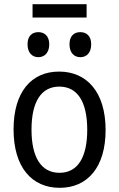

<svg xmlns="http://www.w3.org/2000/svg" viewBox="-20 -890 570 920"><path d="M136 -806H395V-870H136ZM365 -616C394 -616 417 -636 417 -678C417 -718 394 -736 365 -736C336 -736 313 -719 313 -678C313 -636 336 -616 365 -616ZM164 -616C192 -616 216 -636 216 -678C216 -718 192 -736 164 -736C135 -736 112 -719 112 -678C112 -636 135 -616 164 -616ZM266 10C399 10 486 -88 486 -267C486 -449 396 -547 263 -547C130 -547 45 -449 45 -270C45 -88 133 10 266 10ZM265 -62C178 -62 131 -135 131 -269C131 -403 178 -475 264 -475C351 -475 398 -403 398 -268C398 -135 352 -62 265 -62Z"/></svg>

Font: Noto Sans Mono Condensed
Style: Regular
Weight: 400
Width: 3
Designer: Monotype Design Team
Foundry: Monotype Imaging Inc.
Version: Version 2.014